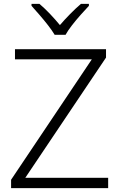

<svg xmlns="http://www.w3.org/2000/svg" viewBox="-20 -1033 615 987"><path d="M536 -66H37V-109L452 -728H57V-780H525V-737L110 -119H536ZM261 -854Q248 -876 227 -903Q206 -930 183 -956.5Q160 -983 142 -1003V-1013H183Q210 -990 237.5 -961Q265 -932 288 -904Q312 -932 340.5 -961Q369 -990 396 -1013H437V-1003Q418 -983 394.5 -956.5Q371 -930 350 -903Q329 -876 317 -854Z"/></svg>

Font: Noto Sans Malayalam UI Light
Style: Regular
Weight: 300
Designer: Jelle Bosma - Monotype Design Team
Foundry: Monotype Imaging Inc.
Version: Version 2.104; ttfautohint (v1.8.4.7-5d5b)